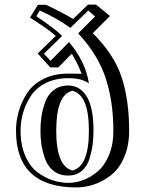

<svg xmlns="http://www.w3.org/2000/svg" viewBox="-20 -786 642 840"><path d="M279 -412Q329 -412 359 -364.5Q389 -317 389 -214Q389 -183 385.5 -155Q382 -127 372 -93Q362 -59 338 -38.5Q314 -18 279 -18Q240 -18 214 -38.5Q188 -59 176.5 -93Q165 -127 161 -155Q157 -183 157 -214Q157 -247 161.5 -277Q166 -307 178 -340Q190 -373 216 -392.5Q242 -412 279 -412ZM172 -551 201 -520 282 -602Q355 -515 369 -421Q338 -444 279 -444Q221 -444 178 -421.5Q135 -399 112.5 -362.5Q90 -326 80 -289Q70 -252 70 -215Q70 -151 90.5 -104Q111 -57 144 -32.5Q177 -8 211 3Q245 14 279 14Q312 14 345 1.5Q378 -11 408 -36.5Q438 -62 457 -108Q476 -154 476 -214Q476 -342 442 -445Q408 -548 322 -640L396 -714L366 -740L288 -664Q230 -706 154 -740L139 -715Q222 -659 252 -629ZM200 -491 145 -552 224 -629Q196 -654 139 -691L111 -709L146 -765H181Q248 -734 300 -703L365 -766H400L461 -716L386 -641Q480 -547 512.5 -447Q545 -347 545 -214Q545 -148 523 -97.5Q501 -47 465.5 -19.5Q430 8 391.5 21Q353 34 314 34Q50 34 50 -215Q50 -255 61 -295.5Q72 -336 96.5 -375.5Q121 -415 168 -439.5Q215 -464 279 -464Q317 -464 337 -463Q321 -507 294 -551L235 -491ZM369 -214Q369 -372 296 -389Q226 -371 226 -214Q226 -58 297 -40Q369 -58 369 -214Z"/></svg>

Font: Jacques Francois Shadow
Style: Regular
Weight: 400
Designer: Alexei Vanyashin, Nikita Kanarev (i@xarsok.ru)
Foundry: Cyreal (www.cyreal.org)
Version: Version 1.003